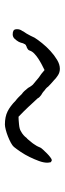

<svg xmlns="http://www.w3.org/2000/svg" viewBox="235 -846 261 771"><g transform="rotate(-90 365.5 -460.5)"><path d="M99.6 -387.7Q97.7 -395.5 97.7 -401.4Q97.7 -416 104.5 -434.6Q111.3 -453.1 120.6 -472.2Q129.9 -491.2 141.1 -507.8Q152.3 -524.4 161.1 -535.2Q166 -541 177.7 -547.4Q189.5 -553.7 203.1 -559.1Q216.8 -564.5 230 -567.9Q243.2 -571.3 251 -571.3Q282.2 -571.3 303.7 -560.5Q325.2 -549.8 346.7 -528.3Q353.5 -523.4 359.9 -517.1Q366.2 -510.7 374 -502.9Q378.9 -500 385.3 -493.2Q391.6 -486.3 394.5 -482.4Q398.4 -478.5 402.3 -470.7Q404.3 -466.8 406.7 -464.4Q409.2 -461.9 411.1 -459Q418.9 -453.1 425.8 -446.8Q432.6 -440.4 440.4 -434.6Q453.1 -426.8 469.7 -412.1Q479.5 -417 491.7 -423.3Q503.9 -429.7 515.1 -437Q526.4 -444.3 535.6 -453.1Q544.9 -461.9 547.9 -471.7Q549.8 -477.5 553.7 -479.5Q557.6 -481.4 560.5 -483.4Q563.5 -483.4 567.4 -486.3Q569.3 -486.3 571.3 -488.3Q572.3 -490.2 574.2 -492.2Q574.2 -494.1 577.1 -498Q579.1 -507.8 583 -515.6Q587.9 -524.4 595.2 -532.2Q602.5 -540 613.3 -540Q623 -540 628.4 -536.6Q633.8 -533.2 633.8 -522.5Q633.8 -510.7 627 -502Q625 -497.1 622.1 -493.2Q619.1 -489.3 616.2 -484.4Q611.3 -476.6 607.4 -468.3Q603.5 -460 599.6 -452.1Q591.8 -439.5 577.6 -421.9Q563.5 -404.3 546.4 -388.7Q529.3 -373 510.7 -361.8Q492.2 -350.6 474.6 -350.6Q460.9 -350.6 449.2 -357.9Q437.5 -365.2 426.8 -376Q419.9 -381.8 414.6 -386.7Q409.2 -391.6 403.3 -397.5Q399.4 -403.3 394.5 -407.2Q389.6 -411.1 386.7 -413.1Q381.8 -418 377.9 -420.4Q374 -422.9 369.1 -425.8Q366.2 -428.7 362.3 -431.6Q358.4 -434.6 356.4 -439.5Q338.9 -459 320.3 -478.5Q301.8 -498 282.2 -516.6Q271.5 -516.6 251.5 -514.6Q231.4 -512.7 223.6 -506.8Q215.8 -502.9 209 -497.1Q202.1 -491.2 197.3 -484.4Q194.3 -482.4 189.9 -477.1Q185.5 -471.7 180.2 -465.3Q174.8 -459 170.9 -452.6Q167 -446.3 165 -443.4Q163.1 -440.4 161.6 -436.5Q160.2 -432.6 158.2 -428.7Q156.2 -424.8 149.4 -417.5Q142.6 -410.2 134.8 -402.3Q127 -394.5 119.1 -388.7Q111.3 -382.8 107.4 -382.8Q106.4 -382.8 101.6 -385.7L99.6 -386.7Z"/></g></svg>

Font: ToneOZ-YinPZ-Tsuipita-TC
Style: Regular
Weight: 400
Designer: ÂÆ£ÂøóÂáåJeffrey Xuan(jeffreyx@gmail.com, ToneOZ.com) ÈòøÂù§(cjkFonts)
Foundry: ToneOZ
Version: Version 0.24071